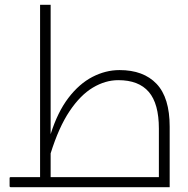

<svg xmlns="http://www.w3.org/2000/svg" viewBox="-20 -780 785 800"><path d="M25 0Q20 0 20 -5V-38Q20 -42 25 -42H147V-760H191V-221Q220 -313 265 -372Q310 -431 365 -459.5Q420 -488 478 -488Q578 -488 632.5 -430.5Q687 -373 687 -252V0ZM191 -42H642V-244Q642 -348 600 -397Q558 -446 473 -446Q419 -446 367 -415Q315 -384 270 -317Q225 -250 191 -141Z"/></svg>

Font: Noto Kufi Arabic ExtraLight
Style: Regular
Weight: 200
Designer: Monotype Design Team, David Williams, Khaled Hosny
Foundry: Google LLC
Version: Version 2.109; ttfautohint (v1.8.4.7-5d5b)